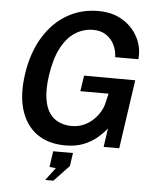

<svg xmlns="http://www.w3.org/2000/svg" viewBox="-61 -785 850 1043"><g transform="rotate(5 364.0 -263.0)"><path d="M317.5 10Q223.5 10 161.5 -34.5Q99.5 -79 74.2 -161.8Q49 -244.5 66 -359.5Q83.5 -475.5 134.5 -559.5Q185.5 -643.5 262 -688.2Q338.5 -733 433 -733Q510.5 -733 566.2 -698.8Q622 -664.5 650.2 -609Q678.5 -553.5 672 -491H545.5Q544.5 -528 528.8 -559.2Q513 -590.5 484.2 -609.5Q455.5 -628.5 414.5 -628.5Q362.5 -628.5 318 -601Q273.5 -573.5 241.8 -514.8Q210 -456 196 -362.5Q185.5 -288.5 192.5 -237.8Q199.5 -187 220.8 -156.2Q242 -125.5 273.5 -111.8Q305 -98 342 -98Q378 -98 407.5 -111Q437 -124 459 -145Q481 -166 495.2 -190.2Q509.5 -214.5 514.5 -237.5L527 -290.5H373L386 -376.5L665 -375.5L610.5 0H525.5L540 -101.5Q518 -74 487.5 -48.5Q457 -23 415.2 -6.5Q373.5 10 317.5 10ZM225 206.5 277 137.5 242 134 254.5 47.5H362.5L352 119.5L269.5 206.5Z"/></g></svg>

Font: Public Sans Thin SemiBold
Style: Italic
Weight: 600
Italic angle: -8°
Version: Version 2.001